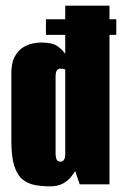

<svg xmlns="http://www.w3.org/2000/svg" viewBox="-20 -650 431 677"><path d="M142 -527V-582H390V-527ZM156 7Q128 7 103.5 2.5Q79 -2 60 -17Q41 -32 30.5 -64.5Q20 -97 20 -154V-391Q20 -428 31.5 -449.5Q43 -471 60 -482Q77 -493 94.5 -496.5Q112 -500 125 -500Q165 -500 183 -487Q201 -474 210 -460V-630H366V0H261L245 -47Q241 -40 231 -27Q221 -14 203 -3.5Q185 7 156 7ZM193 -80Q197 -80 200 -81.5Q203 -83 205.5 -86.5Q208 -90 209 -95.5Q210 -101 210 -110V-405Q210 -405 207.5 -406Q205 -407 201.5 -407.5Q198 -408 193 -408Q189 -408 186 -406.5Q183 -405 180.5 -401.5Q178 -398 177 -392.5Q176 -387 176 -378V-110Q176 -99 178 -92Q180 -85 184 -82.5Q188 -80 193 -80Z"/></svg>

Font: Alumni Sans Black
Style: Regular
Weight: 900
Designer: Robert E. Leuschke
Foundry: Robert E. Leuschke
Version: Version 1.018